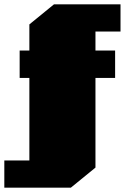

<svg xmlns="http://www.w3.org/2000/svg" viewBox="-97 -757 578 889"><path d="M-77 112V-14H39V-396H-6V-523H39V-644L153 -737H461V-611H345V-523H436V-396H345V19L231 112Z"/></svg>

Font: Tomorrow Black
Style: Regular
Weight: 900
Designer: Tony de Marco, Monica Rizzolli
Foundry: Just in Type
Version: Version 2.002